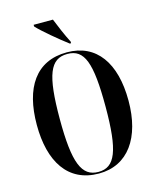

<svg xmlns="http://www.w3.org/2000/svg" viewBox="-135 -1023 917 1125"><g transform="rotate(-15 323.0 -460.5)"><path d="M355 -770H363V-780C339 -826 314 -886 296 -931H179V-921C210 -886 302 -810 355 -770ZM324 10C501 10 601 -134 601 -358C601 -587 504 -725 325 -725C136 -725 45 -584 45 -359C45 -137 136 10 324 10ZM324 0C222 0 184 -91 184 -358C184 -627 221 -715 325 -715C428 -715 462 -627 462 -358C462 -90 424 0 324 0Z"/></g></svg>

Font: Noto Serif Display ExtraCondensed
Style: Bold
Weight: 700
Width: 2
Designer: Monotype Design Team
Foundry: Monotype Imaging Inc.
Version: Version 2.009